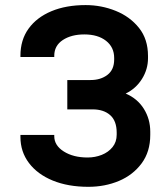

<svg xmlns="http://www.w3.org/2000/svg" viewBox="-20 -720 655 748"><path d="M313.5 -700.2Q375 -700.2 430.7 -677.7Q486.3 -655.3 521.5 -611.3Q556.6 -567.4 556.6 -502V-493.2Q556.6 -450.2 533.2 -412.6Q509.8 -375 469.7 -355.5Q515.6 -335.9 540.5 -295.9Q565.4 -255.9 565.4 -207V-194.3Q565.4 -128.9 531.7 -83.5Q498 -38.1 443.4 -15.1Q388.7 7.8 324.2 7.8Q245.1 7.8 185.5 -16.6Q126 -41 92.8 -85Q59.6 -128.9 59.6 -186.5V-194.3H191.4V-189.5Q191.4 -153.3 228.5 -129.9Q265.6 -106.4 321.3 -106.4Q350.6 -106.4 376.5 -116.7Q402.3 -127 418.5 -147Q434.6 -167 434.6 -195.3V-203.1Q434.6 -249 409.2 -271.5Q383.8 -293.9 340.8 -293.9H242.2V-408.2H333Q372.1 -408.2 398.4 -428.2Q424.8 -448.2 424.8 -488.3V-494.1Q424.8 -536.1 393.1 -561Q361.3 -585.9 308.6 -585.9Q257.8 -585.9 224.6 -564Q191.4 -542 191.4 -502.9V-498H59.6V-502.9Q59.6 -564.5 91.3 -608.4Q123 -652.3 180.2 -676.3Q237.3 -700.2 313.5 -700.2Z"/></svg>

Font: Dinish
Style: Bold
Weight: 700
Designer: Bert Driehuis
Foundry: Playbeing
Version: Version 3.006; git-39231f3c-release